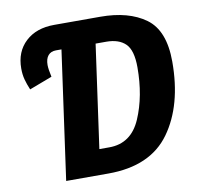

<svg xmlns="http://www.w3.org/2000/svg" viewBox="-78 -774 879 854"><g transform="rotate(-10 361.5 -346.5)"><path d="M710 -441Q710 -244 622 -122Q534 0 344 0H153L234 -580H209Q186 -580 173.5 -565Q161 -550 161 -522Q161 -504 169 -468L66 -429Q55 -455 49 -477.5Q43 -500 43 -527Q43 -603 91.5 -648Q140 -693 221 -693H429Q557 -693 633.5 -637.5Q710 -582 710 -441ZM553 -443Q553 -520 523 -549.5Q493 -579 436 -579H388L323 -114H368Q467 -114 510 -213.5Q553 -313 553 -443Z"/></g></svg>

Font: Fira Sans Condensed
Style: Bold Italic
Weight: 700
Width: 3
Italic angle: -8°
Designer: Carrois Corporate & Edenspiekermann AG
Foundry: Carrois Corporate GbR & Edenspiekermann AG
Version: Version 4.203